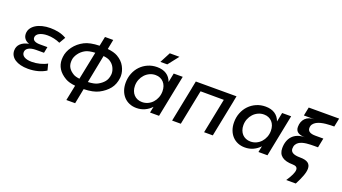

<svg xmlns="http://www.w3.org/2000/svg" viewBox="-68 -1410 4065 2279"><g transform="rotate(20 1964.5 -270.5)"><path d="M255 8Q202.5 8 160.5 -2.5Q118.5 -13 89 -32.5Q59.5 -52 43.8 -79.5Q28 -107 28 -141Q28 -193 63.8 -227.8Q99.5 -262.5 167 -275.5Q129.5 -287.5 109.2 -313.5Q89 -339.5 89 -376Q89 -413 108.5 -442.8Q128 -472.5 162 -493.8Q196 -515 242.5 -526.5Q289 -538 343 -538Q396.5 -538 448 -527Q499.5 -516 546 -489L500 -410Q462.5 -427 422 -436Q381.5 -445 340 -445Q308 -445 282 -439.2Q256 -433.5 237.2 -423.2Q218.5 -413 208.2 -398.8Q198 -384.5 198 -367Q198 -340.5 221.8 -326.8Q245.5 -313 290 -313H385L370 -236H270Q209.5 -236 175.2 -215.8Q141 -195.5 141 -160Q141 -124.5 174.5 -104.8Q208 -85 270 -85Q294.5 -85 320 -88.2Q345.5 -91.5 370.2 -97.8Q395 -104 418 -113Q441 -122 460 -133L481 -52Q435 -22.5 376.8 -7.2Q318.5 8 255 8Z M811 200 850.5 5Q771 -3 725.5 -29.5Q659 -68 627 -119.2Q595 -170.5 595 -233Q595 -249 597 -266Q604 -336 651 -400Q698 -464 773 -502.5Q841 -537.5 961.5 -540.5L986 -660H1090L1066 -537.5Q1147.5 -529 1193.5 -502.5Q1260 -464 1291 -405.5Q1322 -347 1322 -289.5Q1322 -278 1321 -266Q1312 -182 1266.5 -125Q1221 -68 1146 -29.5Q1079 5 959.5 8.5L922 200ZM791.5 -112.5Q818 -96.5 870 -90.5L942 -444.5Q862 -440.5 822 -419.5Q774 -394 743.5 -351.5Q713 -309 709 -267Q708 -255 708 -244Q708 -201.5 728.5 -169.8Q749 -138 791.5 -112.5ZM1127.5 -419.5Q1100.5 -435.5 1047.5 -441.5L978 -88Q1057.5 -91.5 1097 -112.5Q1145 -138 1174 -173.5Q1203 -209 1209 -266Q1209.5 -272.5 1209.5 -279.5Q1209.5 -315.5 1189.8 -354.8Q1170 -394 1127.5 -419.5Z M1623 5Q1573.5 5 1532.8 -12.2Q1492 -29.5 1463 -61Q1434 -92.5 1418 -136.5Q1402 -180.5 1402 -234Q1402 -298 1424 -353.2Q1446 -408.5 1485 -449Q1524 -489.5 1577 -512.8Q1630 -536 1692 -536Q1763 -536 1810 -505.5Q1857 -475 1878 -416L1901 -531H2015L1909 0H1795L1811 -78Q1775 -39 1727.2 -17Q1679.5 5 1623 5ZM1662 -84Q1701 -84 1735 -99.8Q1769 -115.5 1794 -143Q1819 -170.5 1833.5 -207.2Q1848 -244 1848 -286Q1848 -321 1838 -349.5Q1828 -378 1809.2 -398.2Q1790.5 -418.5 1764.5 -429.8Q1738.5 -441 1706 -441Q1667 -441 1632.8 -425Q1598.5 -409 1573 -381.5Q1547.5 -354 1532.8 -317.2Q1518 -280.5 1518 -239Q1518 -204 1528.5 -175.5Q1539 -147 1557.8 -126.8Q1576.5 -106.5 1603.2 -95.2Q1630 -84 1662 -84ZM1705 -607 1775 -741H1897L1792 -607Z M2180 -532H2694L2680.5 -464H2681L2588 0H2478L2566.5 -441L2272.5 -442L2184 0H2074L2162.5 -442H2162Z M2992.5 5Q2943 5 2902.2 -12.2Q2861.5 -29.5 2832.5 -61Q2803.5 -92.5 2787.5 -136.5Q2771.5 -180.5 2771.5 -234Q2771.5 -298 2793.5 -353.2Q2815.5 -408.5 2854.5 -449Q2893.5 -489.5 2946.5 -512.8Q2999.5 -536 3061.5 -536Q3132.5 -536 3179.5 -505.5Q3226.5 -475 3247.5 -416L3270.5 -531H3384.5L3278.5 0H3164.5L3180.5 -78Q3144.5 -39 3096.8 -17Q3049 5 2992.5 5ZM3031.5 -84Q3070.5 -84 3104.5 -99.8Q3138.5 -115.5 3163.5 -143Q3188.5 -170.5 3203 -207.2Q3217.5 -244 3217.5 -286Q3217.5 -321 3207.5 -349.5Q3197.5 -378 3178.8 -398.2Q3160 -418.5 3134 -429.8Q3108 -441 3075.5 -441Q3036.5 -441 3002.2 -425Q2968 -409 2942.5 -381.5Q2917 -354 2902.2 -317.2Q2887.5 -280.5 2887.5 -239Q2887.5 -204 2898 -175.5Q2908.5 -147 2927.2 -126.8Q2946 -106.5 2972.8 -95.2Q2999.5 -84 3031.5 -84Z M3834 -413 3810 -294H3761Q3740.5 -294 3715.5 -293.2Q3690.5 -292.5 3664.8 -289.5Q3639 -286.5 3614.5 -279.5Q3590 -272.5 3571 -259.5Q3552 -246.5 3540.5 -226.2Q3529 -206 3529 -176Q3529 -108 3650 -108Q3720.5 -108 3752.5 -84.5Q3784.5 -61 3784.5 -14Q3784.5 24.5 3764.8 78Q3745 131.5 3709 200H3588Q3658.5 96 3658.5 46Q3658.5 0.5 3598 0Q3414 -1.5 3414 -140.5Q3414 -189 3427.8 -228.2Q3441.5 -267.5 3468 -295.2Q3494.5 -323 3533.5 -338Q3572.5 -353 3623 -353Q3502.5 -353 3502.5 -440.5Q3502.5 -475.5 3513.2 -503.5Q3524 -531.5 3543.8 -551.2Q3563.5 -571 3592 -581.5Q3620.5 -592 3656 -592H3523L3545 -700H3929L3907 -592Q3887.5 -592 3859.5 -591.2Q3831.5 -590.5 3801.2 -587.2Q3771 -584 3741.2 -576.8Q3711.5 -569.5 3688 -556.5Q3664.5 -543.5 3649.8 -523.8Q3635 -504 3635 -475Q3635 -413 3734 -413Z"/></g></svg>

Font: Argentum Sans
Style: Italic
Weight: 400
Italic angle: -11.3099°
Designer: Julieta Ulanovsky, Owen Earl, Rasmus Andersson, Cristiano Sobral
Foundry: The Argentum Sans Project Authors
Version: Version 3.131; ttfautohint (v1.8.4.7-5d5b-dirty)